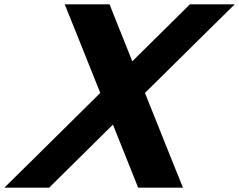

<svg xmlns="http://www.w3.org/2000/svg" viewBox="-144 -805 1108 890"><path d="M469.3 -520.9 700 -749 736 -785H944L808 -651L528 -374.2L650.1 -69L704.1 65H496.1L482.1 29L379.5 -227.4L120.1 29L84.1 65H-123.9L12.1 -69L320.8 -374.2L210 -651L156 -785H364L378 -749Z"/></svg>

Font: Nordica Plus
Style: NordicaClassicBkObl
Weight: 900
Version: Version 1.01